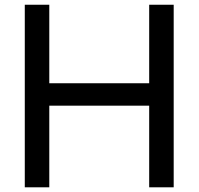

<svg xmlns="http://www.w3.org/2000/svg" viewBox="-20 -798 846 818"><path d="M720 0H615.6V-347.8H190V0H85.6V-777.8H190V-443.3H615.6V-777.8H720Z"/></svg>

Font: Paperlogy 5 Medium
Style: Regular
Weight: 500
Designer: redesigned by Lee Juim, glyphs from Gmarket Sans & Montserrat
Foundry: PT&
Version: Version 1.001